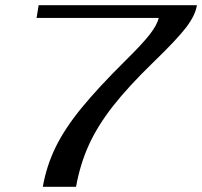

<svg xmlns="http://www.w3.org/2000/svg" viewBox="-20 -720 779 740"><path d="M465 -488Q529 -551 557 -587Q585 -623 592 -651H121L129 -700H739Q733 -661 697.5 -614.5Q662 -568 571 -480Q474 -386 415 -310.5Q356 -235 322.5 -161.5Q289 -88 273 0H145Q159 -80 194 -152Q229 -224 293.5 -303Q358 -382 465 -488Z"/></svg>

Font: Fahkwang Medium
Style: Italic
Weight: 500
Italic angle: -10°
Version: Version 1.000; ttfautohint (v1.6)